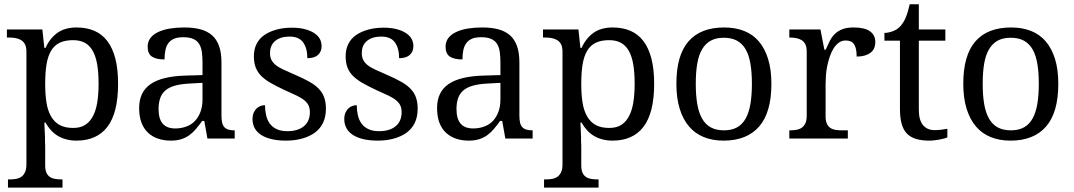

<svg xmlns="http://www.w3.org/2000/svg" viewBox="-20 -645 5000 894"><path d="M320.3 -458Q282.7 -458 257.6 -445.8Q232.4 -433.6 217.5 -408Q202.6 -382.3 196.5 -344.5Q190.4 -306.6 190.4 -254.9Q190.4 -204.6 196.5 -166.7Q202.6 -128.9 218 -102.5Q233.4 -76.2 258.1 -62.7Q282.7 -49.3 320.8 -49.3Q353.5 -49.3 375.5 -62.7Q397.5 -76.2 411.9 -102.5Q426.3 -128.9 432.6 -166.7Q439 -204.6 439 -255.9Q439 -306.6 432.6 -344.5Q426.3 -382.3 411.9 -408Q397.5 -433.6 375 -445.8Q352.5 -458 320.3 -458ZM529.8 -254.9Q529.8 -186 517.1 -136Q504.4 -85.9 479.7 -54Q455.1 -22 418.9 -6.1Q382.8 9.8 336.4 9.8Q309.6 9.8 286.9 3.4Q264.2 -2.9 247.1 -13.7Q230 -24.4 216.1 -40Q202.1 -55.7 191.9 -74.2H186.5Q187.5 -47.9 188.5 -27.8Q189.5 -19 189.5 -9Q189.5 1 189.5 9Q189.5 17.1 189.9 23.4Q190.4 29.8 190.4 34.2V126Q190.4 146.5 196.5 159.7Q202.6 172.9 213.6 179.7Q224.6 186.5 238.8 188.5Q252.9 190.4 269 190.4H271V228.5H17.1V190.4H23.9Q40 190.4 54.4 188Q68.8 185.5 79.3 178.2Q89.8 170.9 96.4 157Q103 143.1 103 121.1V-403.8Q103 -425.8 96.4 -438.5Q89.8 -451.2 78.6 -458Q67.4 -464.8 53.2 -467.5Q39.1 -470.2 23.9 -470.2H12.2V-507.8H177.2L186.5 -421.9H191.9Q202.1 -444.8 216.1 -462.2Q230 -479.5 247.1 -491.9Q264.2 -504.4 286.9 -510.7Q309.6 -517.1 336.4 -517.1Q382.8 -517.1 418.9 -501.7Q455.1 -486.3 479.7 -453.9Q504.4 -421.4 517.1 -372.1Q529.8 -322.8 529.8 -254.9Z M718.3 -137.2Q718.3 -91.8 737.5 -69.3Q756.8 -46.9 796.4 -46.9Q824.2 -46.9 848.6 -56.2Q873 -65.4 888.9 -83Q904.8 -100.6 913.8 -125.2Q922.9 -149.9 922.9 -181.2V-259.3L861.3 -255.9Q821.3 -253.9 793.5 -245.8Q765.6 -237.8 749 -222.9Q732.4 -208 725.3 -186.3Q718.3 -164.6 718.3 -137.2ZM834 -471.7Q805.7 -471.7 789.1 -464.1Q772.5 -456.5 762.9 -442.6Q753.4 -428.7 749.8 -409.4Q746.1 -390.1 746.1 -368.2Q707 -368.2 687.3 -381.6Q667.5 -395 667.5 -427.2Q667.5 -451.2 680.7 -468.3Q693.8 -485.4 717.5 -496.3Q741.2 -507.3 772 -512.2Q802.7 -517.1 837.9 -517.1Q881.3 -517.1 913.3 -508.5Q945.3 -500 967.3 -480.7Q989.3 -461.4 1000.2 -430.2Q1011.2 -398.9 1011.2 -354V-106.9Q1011.2 -86.9 1014.4 -73.7Q1017.6 -60.5 1024.9 -52.7Q1032.2 -44.9 1043.9 -41.5Q1055.7 -38.1 1070.8 -38.1H1072.8V0H945.8L931.2 -82H921.4Q906.7 -61.5 892.8 -44.9Q878.9 -28.3 862.3 -16.1Q845.7 -3.9 824.7 2.9Q803.7 9.8 774.4 9.8Q743.2 9.8 715.8 0.5Q688.5 -8.8 668.7 -27.6Q648.9 -46.4 638.4 -74.7Q627.9 -103 627.9 -142.1Q627.9 -216.8 681.2 -253.4Q734.4 -290 843.3 -293L922.9 -295.4V-354Q922.9 -378.9 920.2 -400.6Q917.5 -422.4 908.4 -438.5Q899.4 -454.6 881.3 -463.1Q863.3 -471.7 834 -471.7Z M1312 9.8Q1275.9 9.8 1247.1 3.4Q1218.3 -2.9 1197.8 -15.6Q1177.2 -28.3 1166.5 -47.1Q1155.8 -65.9 1155.8 -90.3Q1155.8 -108.9 1161.9 -121.6Q1168 -134.3 1176.8 -141.8Q1185.5 -149.4 1195.8 -152.3Q1206.1 -155.3 1213.9 -155.3Q1213.9 -131.3 1219 -108.9Q1224.1 -86.4 1236.1 -69.8Q1248 -53.2 1268.3 -43.7Q1288.6 -34.2 1317.4 -34.2Q1343.3 -34.2 1362.8 -40.3Q1382.3 -46.4 1396 -58.1Q1409.7 -69.8 1416.3 -86.2Q1422.9 -102.5 1422.9 -122.1Q1422.9 -139.2 1417.5 -152.1Q1412.1 -165 1398.9 -176.5Q1385.7 -188 1362.3 -199.5Q1338.9 -210.9 1305.2 -225.6Q1269.5 -242.2 1242.4 -257.6Q1215.3 -272.9 1197.5 -290.3Q1179.7 -307.6 1170.9 -330.1Q1162.1 -352.5 1162.1 -382.8Q1162.1 -415.5 1174.8 -440.7Q1187.5 -465.8 1210.9 -481.9Q1234.4 -498 1267.1 -507.1Q1299.8 -516.1 1339.8 -516.1Q1374 -516.1 1400.4 -509Q1426.8 -502 1444.1 -490.2Q1461.4 -478.5 1469.5 -463.4Q1477.5 -448.2 1477.5 -430.2Q1477.5 -404.3 1460.7 -389.2Q1443.8 -374 1411.1 -374Q1411.1 -420.4 1391.6 -447.5Q1372.1 -474.6 1329.1 -474.6Q1304.7 -474.6 1287.6 -468.8Q1270.5 -462.9 1259.3 -452.6Q1248 -442.4 1242.7 -428.7Q1237.3 -415 1237.3 -397.5Q1237.3 -378.9 1244.1 -365.7Q1251 -352.5 1264.6 -341.6Q1278.3 -330.6 1301.5 -320.1Q1324.7 -309.6 1356 -295.9Q1393.1 -279.8 1420.2 -264.6Q1447.3 -249.5 1464.6 -231.4Q1481.9 -213.4 1489.7 -190.7Q1497.6 -168 1497.6 -139.2Q1497.6 -102.1 1484.6 -74.2Q1471.7 -46.4 1447 -28.1Q1422.4 -9.8 1387.7 0Q1353 9.8 1312 9.8Z M1739.3 9.8Q1703.1 9.8 1674.3 3.4Q1645.5 -2.9 1625 -15.6Q1604.5 -28.3 1593.8 -47.1Q1583 -65.9 1583 -90.3Q1583 -108.9 1589.1 -121.6Q1595.2 -134.3 1604 -141.8Q1612.8 -149.4 1623 -152.3Q1633.3 -155.3 1641.1 -155.3Q1641.1 -131.3 1646.2 -108.9Q1651.4 -86.4 1663.3 -69.8Q1675.3 -53.2 1695.6 -43.7Q1715.8 -34.2 1744.6 -34.2Q1770.5 -34.2 1790 -40.3Q1809.6 -46.4 1823.2 -58.1Q1836.9 -69.8 1843.5 -86.2Q1850.1 -102.5 1850.1 -122.1Q1850.1 -139.2 1844.7 -152.1Q1839.4 -165 1826.2 -176.5Q1813 -188 1789.6 -199.5Q1766.1 -210.9 1732.4 -225.6Q1696.8 -242.2 1669.7 -257.6Q1642.6 -272.9 1624.8 -290.3Q1606.9 -307.6 1598.1 -330.1Q1589.4 -352.5 1589.4 -382.8Q1589.4 -415.5 1602.1 -440.7Q1614.7 -465.8 1638.2 -481.9Q1661.6 -498 1694.3 -507.1Q1727.1 -516.1 1767.1 -516.1Q1801.3 -516.1 1827.6 -509Q1854 -502 1871.3 -490.2Q1888.7 -478.5 1896.7 -463.4Q1904.8 -448.2 1904.8 -430.2Q1904.8 -404.3 1887.9 -389.2Q1871.1 -374 1838.4 -374Q1838.4 -420.4 1818.8 -447.5Q1799.3 -474.6 1756.3 -474.6Q1731.9 -474.6 1714.8 -468.8Q1697.8 -462.9 1686.5 -452.6Q1675.3 -442.4 1669.9 -428.7Q1664.6 -415 1664.6 -397.5Q1664.6 -378.9 1671.4 -365.7Q1678.2 -352.5 1691.9 -341.6Q1705.6 -330.6 1728.8 -320.1Q1752 -309.6 1783.2 -295.9Q1820.3 -279.8 1847.4 -264.6Q1874.5 -249.5 1891.8 -231.4Q1909.2 -213.4 1917 -190.7Q1924.8 -168 1924.8 -139.2Q1924.8 -102.1 1911.9 -74.2Q1898.9 -46.4 1874.3 -28.1Q1849.6 -9.8 1814.9 0Q1780.3 9.8 1739.3 9.8Z M2105.5 -137.2Q2105.5 -91.8 2124.8 -69.3Q2144 -46.9 2183.6 -46.9Q2211.4 -46.9 2235.8 -56.2Q2260.3 -65.4 2276.1 -83Q2292 -100.6 2301 -125.2Q2310.1 -149.9 2310.1 -181.2V-259.3L2248.5 -255.9Q2208.5 -253.9 2180.7 -245.8Q2152.8 -237.8 2136.2 -222.9Q2119.6 -208 2112.5 -186.3Q2105.5 -164.6 2105.5 -137.2ZM2221.2 -471.7Q2192.9 -471.7 2176.3 -464.1Q2159.7 -456.5 2150.1 -442.6Q2140.6 -428.7 2137 -409.4Q2133.3 -390.1 2133.3 -368.2Q2094.2 -368.2 2074.5 -381.6Q2054.7 -395 2054.7 -427.2Q2054.7 -451.2 2067.9 -468.3Q2081.1 -485.4 2104.7 -496.3Q2128.4 -507.3 2159.2 -512.2Q2189.9 -517.1 2225.1 -517.1Q2268.6 -517.1 2300.5 -508.5Q2332.5 -500 2354.5 -480.7Q2376.5 -461.4 2387.5 -430.2Q2398.4 -398.9 2398.4 -354V-106.9Q2398.4 -86.9 2401.6 -73.7Q2404.8 -60.5 2412.1 -52.7Q2419.4 -44.9 2431.2 -41.5Q2442.9 -38.1 2458 -38.1H2460V0H2333L2318.4 -82H2308.6Q2293.9 -61.5 2280 -44.9Q2266.1 -28.3 2249.5 -16.1Q2232.9 -3.9 2211.9 2.9Q2190.9 9.8 2161.6 9.8Q2130.4 9.8 2103 0.5Q2075.7 -8.8 2055.9 -27.6Q2036.1 -46.4 2025.6 -74.7Q2015.1 -103 2015.1 -142.1Q2015.1 -216.8 2068.4 -253.4Q2121.6 -290 2230.5 -293L2310.1 -295.4V-354Q2310.1 -378.9 2307.4 -400.6Q2304.7 -422.4 2295.7 -438.5Q2286.6 -454.6 2268.6 -463.1Q2250.5 -471.7 2221.2 -471.7Z M2816.4 -458Q2778.8 -458 2753.7 -445.8Q2728.5 -433.6 2713.6 -408Q2698.7 -382.3 2692.6 -344.5Q2686.5 -306.6 2686.5 -254.9Q2686.5 -204.6 2692.6 -166.7Q2698.7 -128.9 2714.1 -102.5Q2729.5 -76.2 2754.2 -62.7Q2778.8 -49.3 2816.9 -49.3Q2849.6 -49.3 2871.6 -62.7Q2893.6 -76.2 2908 -102.5Q2922.4 -128.9 2928.7 -166.7Q2935.1 -204.6 2935.1 -255.9Q2935.1 -306.6 2928.7 -344.5Q2922.4 -382.3 2908 -408Q2893.6 -433.6 2871.1 -445.8Q2848.6 -458 2816.4 -458ZM3025.9 -254.9Q3025.9 -186 3013.2 -136Q3000.5 -85.9 2975.8 -54Q2951.2 -22 2915 -6.1Q2878.9 9.8 2832.5 9.8Q2805.7 9.8 2783 3.4Q2760.3 -2.9 2743.2 -13.7Q2726.1 -24.4 2712.2 -40Q2698.2 -55.7 2688 -74.2H2682.6Q2683.6 -47.9 2684.6 -27.8Q2685.5 -19 2685.5 -9Q2685.5 1 2685.5 9Q2685.5 17.1 2686 23.4Q2686.5 29.8 2686.5 34.2V126Q2686.5 146.5 2692.6 159.7Q2698.7 172.9 2709.7 179.7Q2720.7 186.5 2734.9 188.5Q2749 190.4 2765.1 190.4H2767.1V228.5H2513.2V190.4H2520Q2536.1 190.4 2550.5 188Q2564.9 185.5 2575.4 178.2Q2585.9 170.9 2592.5 157Q2599.1 143.1 2599.1 121.1V-403.8Q2599.1 -425.8 2592.5 -438.5Q2585.9 -451.2 2574.7 -458Q2563.5 -464.8 2549.3 -467.5Q2535.2 -470.2 2520 -470.2H2508.3V-507.8H2673.3L2682.6 -421.9H2688Q2698.2 -444.8 2712.2 -462.2Q2726.1 -479.5 2743.2 -491.9Q2760.3 -504.4 2783 -510.7Q2805.7 -517.1 2832.5 -517.1Q2878.9 -517.1 2915 -501.7Q2951.2 -486.3 2975.8 -453.9Q3000.5 -421.4 3013.2 -372.1Q3025.9 -322.8 3025.9 -254.9Z M3571.8 -254.9Q3571.8 -121.1 3514.6 -55.7Q3457.5 9.8 3349.1 9.8Q3297.9 9.8 3257.3 -6.6Q3216.8 -22.9 3188.5 -55.9Q3160.2 -88.9 3144.8 -138.7Q3129.4 -188.5 3129.4 -254.9Q3129.4 -387.7 3185.8 -452.4Q3242.2 -517.1 3352.1 -517.1Q3403.3 -517.1 3444.1 -501.2Q3484.9 -485.4 3513.2 -452.4Q3541.5 -419.4 3556.6 -370.1Q3571.8 -320.8 3571.8 -254.9ZM3219.7 -254.9Q3219.7 -201.2 3226.6 -160.9Q3233.4 -120.6 3249 -93Q3264.6 -65.4 3289.8 -51.8Q3314.9 -38.1 3351.1 -38.1Q3386.7 -38.1 3411.6 -51.8Q3436.5 -65.4 3451.9 -93Q3467.3 -120.6 3474.1 -160.9Q3481 -201.2 3481 -254.9Q3481 -308.6 3474.1 -348.6Q3467.3 -388.7 3451.9 -415.3Q3436.5 -441.9 3411.6 -455.6Q3386.7 -469.2 3350.1 -469.2Q3314 -469.2 3289.3 -455.6Q3264.6 -441.9 3249 -415.3Q3233.4 -388.7 3226.6 -348.6Q3219.7 -308.6 3219.7 -254.9Z M3927.7 0H3655.3V-38.1H3657.2Q3673.3 -38.1 3688 -40.5Q3702.6 -43 3713.1 -50.3Q3723.6 -57.6 3730 -71Q3736.3 -84.5 3736.3 -106.9V-403.8Q3736.3 -425.8 3730 -438.5Q3723.6 -451.2 3712.6 -458Q3701.7 -464.8 3687.5 -467.5Q3673.3 -470.2 3657.2 -470.2H3655.3V-507.8H3800.3L3818.4 -413.6H3824.7Q3834 -435.1 3843.5 -454.1Q3853 -473.1 3867.4 -487.1Q3881.8 -501 3902.3 -509Q3922.9 -517.1 3954.1 -517.1Q4005.9 -517.1 4030.8 -499.3Q4055.7 -481.4 4055.7 -449.2Q4055.7 -434.6 4050.8 -422.1Q4045.9 -409.7 4035.2 -400.9Q4024.4 -392.1 4008.3 -387Q3992.2 -381.8 3968.8 -381.8Q3968.8 -420.4 3957 -438.5Q3945.3 -456.5 3918 -456.5Q3899.9 -456.5 3885.7 -446.3Q3871.6 -436 3861.1 -419.2Q3850.6 -402.3 3843.5 -381.1Q3836.4 -359.9 3831.8 -337.6Q3827.1 -315.4 3825.7 -293Q3824.2 -270.5 3824.2 -252V-103Q3824.2 -81.5 3830.3 -68.6Q3836.4 -55.7 3847.2 -48.8Q3857.9 -42 3871.8 -40Q3885.7 -38.1 3902.3 -38.1H3927.7Z M4331.1 -39.1Q4348.6 -39.1 4362.8 -41Q4377 -43 4391.1 -45.4V-5.4Q4386.2 -2.9 4376 0Q4365.7 2.9 4354.2 4.9Q4342.8 6.8 4330.8 8.3Q4318.8 9.8 4307.6 9.8Q4271.5 9.8 4245.6 2Q4219.7 -5.9 4203.1 -22.7Q4186.5 -39.6 4178.5 -67.9Q4170.4 -96.2 4170.4 -137.2V-455.6H4098.1V-491.7Q4114.3 -491.7 4135.5 -499Q4156.7 -506.3 4171.9 -522.5Q4187.5 -539.6 4197.8 -564.5Q4208 -589.4 4215.8 -625H4258.3V-507.8H4381.8V-455.6H4258.3V-134.3Q4258.3 -85 4278.1 -62Q4297.9 -39.1 4331.1 -39.1Z M4907.7 -254.9Q4907.7 -121.1 4850.6 -55.7Q4793.5 9.8 4685.1 9.8Q4633.8 9.8 4593.3 -6.6Q4552.7 -22.9 4524.4 -55.9Q4496.1 -88.9 4480.7 -138.7Q4465.3 -188.5 4465.3 -254.9Q4465.3 -387.7 4521.7 -452.4Q4578.1 -517.1 4688 -517.1Q4739.3 -517.1 4780 -501.2Q4820.8 -485.4 4849.1 -452.4Q4877.4 -419.4 4892.6 -370.1Q4907.7 -320.8 4907.7 -254.9ZM4555.7 -254.9Q4555.7 -201.2 4562.5 -160.9Q4569.3 -120.6 4585 -93Q4600.6 -65.4 4625.7 -51.8Q4650.9 -38.1 4687 -38.1Q4722.7 -38.1 4747.6 -51.8Q4772.5 -65.4 4787.8 -93Q4803.2 -120.6 4810.1 -160.9Q4816.9 -201.2 4816.9 -254.9Q4816.9 -308.6 4810.1 -348.6Q4803.2 -388.7 4787.8 -415.3Q4772.5 -441.9 4747.6 -455.6Q4722.7 -469.2 4686 -469.2Q4649.9 -469.2 4625.2 -455.6Q4600.6 -441.9 4585 -415.3Q4569.3 -388.7 4562.5 -348.6Q4555.7 -308.6 4555.7 -254.9Z"/></svg>

Font: MUA Office
Style: Regular
Weight: 400
Designer: Khon Soe Zaw Thu
Foundry: Myanmar Unicode
Version: Version 2.10 June 24, 2017